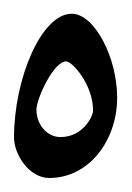

<svg xmlns="http://www.w3.org/2000/svg" viewBox="-20 -274 188 274"><path d="M0 -77.6C0 -161.5 39 -254.4 82.4 -254.4C114.6 -254.4 147.2 -192.5 147.2 -134.4C147.2 -74.2 107.4 -20 50.4 -20C21.2 -20 0 -54.1 0 -77.6ZM32 -117.6C32 -96.8 46.5 -78.4 66.4 -78.4C98.6 -78.4 112.8 -108.3 112.8 -116C112.8 -153.7 83 -186.4 74.4 -186.4C56.3 -186.4 32 -132.7 32 -117.6Z"/></svg>

Font: DigitalKhatt Madina Quranic
Style: Regular
Weight: 400
Designer: Amine Anane
Version: Version 0.1